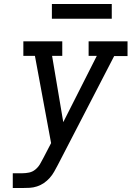

<svg xmlns="http://www.w3.org/2000/svg" viewBox="-20 -942 659 962"><path d="M44 0V-74H93Q109 -74 126 -77.5Q143 -81 157 -92.5Q171 -104 180 -119Q189 -134 197 -150L236 -225L155 -662H97V-735H292V-662H241L297 -330L465 -662H424V-735H619V-661H552L270 -116Q261 -99 251.5 -82Q242 -65 229 -50.5Q216 -36 200 -25Q184 -14 165.5 -8Q147 -2 129 -1Q111 0 93 0ZM240 -848V-922H540V-848Z"/></svg>

Font: Iosevka Slab Extended Oblique
Style: Regular
Weight: 400
Width: 7
Italic angle: -9°
Monospace: yes
Designer: Belleve Invis
Foundry: Belleve Invis
Version: Version 11.1.0; ttfautohint (v1.8.3)